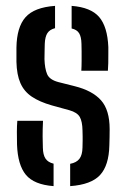

<svg xmlns="http://www.w3.org/2000/svg" viewBox="-20 -627 428 654"><path d="M38 -134Q37.5 -157 37.5 -177.5Q37.5 -198 39 -215.5H126.5Q125 -184 125.2 -162.2Q125.5 -140.5 126 -124Q126.5 -99.5 135 -86.8Q143.5 -74 162.5 -69.5V7Q96 2 68.2 -31.5Q40.5 -65 38 -134ZM219 7V-69Q240.5 -73 250.5 -86Q260.5 -99 261 -124.5Q261.5 -139 261.5 -147.2Q261.5 -155.5 261.5 -163Q261.5 -170.5 261 -183Q260.5 -213 251.8 -228.5Q243 -244 216.5 -251.5L156.5 -268Q114.5 -280 88.2 -297.8Q62 -315.5 49.5 -344Q37 -372.5 36 -416.5Q36 -431.5 36 -442Q36 -452.5 36 -464.5Q37 -534.5 66.8 -568.2Q96.5 -602 167.5 -607V-531Q149.5 -526.5 141.5 -514.2Q133.5 -502 132.5 -478Q132.5 -470.5 132 -457.5Q131.5 -444.5 131.5 -425.5Q132.5 -393.5 140.5 -374.5Q148.5 -355.5 178.5 -347.5L234 -333.5Q294.5 -318.5 324 -285.5Q353.5 -252.5 353.5 -187Q353.5 -171.5 353.2 -159.5Q353 -147.5 352.5 -132Q351 -63.5 320.8 -30.8Q290.5 2 219 7ZM257 -386Q258 -401 258 -418.5Q258 -436 258 -451.8Q258 -467.5 257.5 -478Q257 -501.5 249.5 -513.8Q242 -526 224 -530V-607Q289.5 -602 317.8 -569Q346 -536 349 -467Q349 -459 349 -443.8Q349 -428.5 348.8 -412.2Q348.5 -396 347.5 -386Z"/></svg>

Font: Big Shoulders Stencil Text Thin SemiBold
Style: Regular
Weight: 600
Version: Version 2.001